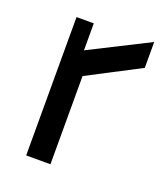

<svg xmlns="http://www.w3.org/2000/svg" viewBox="-104 -596 574 669"><g transform="rotate(20 183.0 -262.0)"><path d="M70 -513H134V-413L354 -524V-428L160 -327V0H70Z"/></g></svg>

Font: Lineal
Style: Regular
Weight: 400
Designer: Created by Frank Adebiaye with contributions from Anton Moglia & Ariel Martín Pérez
Created by Frank ADEBIAYE with FontF
Foundry: Velvetyne Type Foundry
Version: Version 2.000